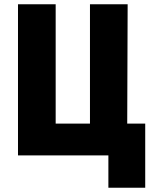

<svg xmlns="http://www.w3.org/2000/svg" viewBox="-20 -734 712 907"><path d="M492 153H666V-150H581L583 -714H405V-150H243V-714H65V0H492Z"/></svg>

Font: Noto Sans Condensed Black
Style: Regular
Weight: 900
Width: 3
Designer: Monotype Design Team
Foundry: Monotype Imaging Inc.
Version: Version 2.013